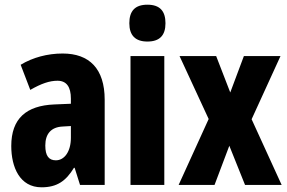

<svg xmlns="http://www.w3.org/2000/svg" viewBox="-20 -854 1224 818"><path d="M247 -626C182 -626 119 -609 68 -578L109 -471C156 -498 191 -510 225 -510C264 -510 282 -483 282 -434V-412L211 -409C92 -404 28 -349 28 -232C28 -142 64 -56 157 -56C223 -56 261 -83 295 -139H298L321 -66H426V-429C426 -562 360 -626 247 -626ZM248 -315 282 -317V-267C282 -209 255 -171 218 -171C188 -171 173 -190 173 -234C173 -284 198 -313 248 -315Z M608 -834C555 -834 531 -807 531 -755C531 -703 557 -677 608 -677C660 -677 685 -703 685 -755C685 -806 662 -834 608 -834ZM680 -615H536V-66H680Z M869 -347 741 -66H894L957 -233L1024 -66H1180L1052 -346L1175 -615H1019L961 -460L901 -615H745Z"/></svg>

Font: Noto Sans Malayalam UI ExtraCondensed ExtraBold
Style: Regular
Weight: 800
Width: 2
Designer: Jelle Bosma - Monotype Design Team
Foundry: Monotype Imaging Inc.
Version: Version 2.104